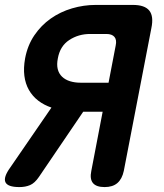

<svg xmlns="http://www.w3.org/2000/svg" viewBox="-46 -750 666 780"><path d="M395 -414 424 -565Q429 -588 419 -600Q409 -612 386 -612H320Q273 -612 235.5 -587.5Q198 -563 189 -513Q184 -488 188.5 -469.5Q193 -451 206 -438.5Q219 -426 238.5 -420Q258 -414 281 -414ZM163 -313Q133 -323 109.5 -341Q86 -359 71.5 -384.5Q57 -410 53 -442Q49 -474 56 -513Q66 -566 93.5 -606.5Q121 -647 160 -674.5Q199 -702 246.5 -716Q294 -730 343 -730H494Q542 -730 560.5 -707Q579 -684 569 -636L457 -56Q450 -23 431 -6.5Q412 10 379 10Q345 10 331.5 -6.5Q318 -23 325 -56L371 -296H292L112 -31Q95 -6 76 2Q57 10 33 10Q-15 10 -24 -10Q-33 -30 -4 -70Z"/></svg>

Font: Maple Mono
Style: Bold Italic
Weight: 700
Italic angle: -10°
Monospace: yes
Designer: subframe7536
Version: Version 7.000